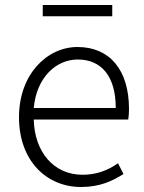

<svg xmlns="http://www.w3.org/2000/svg" viewBox="-20 -735 578 768"><path d="M304 13C381 13 431 -12 474 -39L452 -82C412 -54 367 -36 310 -36C195 -36 118 -127 115 -257H493C495 -270 496 -284 496 -299C496 -455 419 -547 290 -547C169 -547 56 -439 56 -266C56 -91 167 13 304 13ZM115 -303C126 -425 204 -497 291 -497C384 -497 443 -432 443 -303ZM151 -670H429V-715H151Z"/></svg>

Font: Noto Sans CJK Light
Style: Regular
Weight: 300
Designer: Ryoko NISHIZUKA (kana & ideographs); Paul D. Hunt (Latin, Greek & Cyrillic); Wenlong ZHANG (bopomofo); Sandoll Communica
Foundry: Adobe Systems Incorporated
Version: Version 1.000;PS 1;hotconv 1.0.78;makeotf.lib2.5.61930